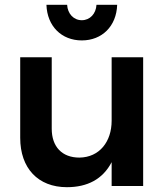

<svg xmlns="http://www.w3.org/2000/svg" viewBox="-20 -773 696 798"><path d="M320 -605C404 -605 464 -664 467 -753H381C379 -716 354 -689 320 -689C286 -689 261 -716 259 -753H173C176 -664 236 -605 320 -605ZM575 -535H444V-271C444 -185 394 -119 310 -118C238 -118 195 -163 195 -238V-535H64V-200C64 -74 138 5 258 5C343 5 407 -28 444 -99V0H575Z"/></svg>

Font: Montserrat_SPRD_medium Medium
Style: Regular
Weight: 400
Designer: Julieta Ulanovsky edited by Nelly Hempel
Foundry: Julieta Ulanovsky
Version: Version 4.000;PS 004.000;hotconv 1.0.88;makeotf.lib2.5.64775